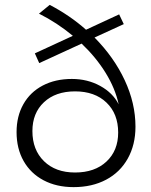

<svg xmlns="http://www.w3.org/2000/svg" viewBox="-20 -765 618 788"><path d="M536 -245Q536 -171 504.5 -114.5Q473 -58 415.5 -27.5Q358 3 282 3Q212 3 159 -25Q106 -53 77 -104Q48 -155 48 -223Q48 -288 76 -337.5Q104 -387 155.5 -414Q207 -441 275 -441Q339 -441 391 -412.5Q443 -384 467 -337Q453 -402 413.5 -466Q374 -530 315 -586L141 -506L123 -546L279 -618Q214 -672 140 -709L184 -745Q268 -701 333 -643L469 -706L488 -666L368 -611Q448 -530 492 -435.5Q536 -341 536 -245ZM465 -221Q465 -298 417 -344Q369 -390 288 -390Q208 -390 160.5 -345.5Q113 -301 113 -227Q113 -150 160.5 -103.5Q208 -57 288 -57Q369 -57 417 -102Q465 -147 465 -221Z"/></svg>

Font: Gontserrat Light
Style: Regular
Weight: 300
Designer: Julieta Ulanovsky
Foundry: Julieta Ulanovsky
Version: Version 6.001